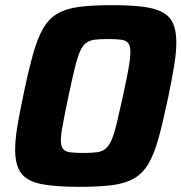

<svg xmlns="http://www.w3.org/2000/svg" viewBox="-20 -716 703 744"><path d="M287.4 8Q194.4 8 140 -2.8Q85.5 -13.7 62.1 -44.7Q38.7 -75.7 38.7 -136Q38.7 -174 47.2 -226.4Q55.8 -278.7 70.8 -349.2Q90.2 -442.3 107.7 -505.1Q125.1 -567.8 147 -605.6Q168.8 -643.5 202.3 -663.1Q235.7 -682.7 286.9 -689.4Q338.1 -696 414.1 -696Q484 -696 531.7 -690.2Q579.4 -684.4 608.7 -669.1Q637.9 -653.7 650.6 -625.2Q663.3 -596.7 663.3 -550.9Q663.3 -513.4 654.8 -461.3Q646.3 -409.3 631.7 -338.8Q612.2 -245.7 595 -182.9Q577.9 -120.2 555.7 -82.4Q533.6 -44.5 499.9 -24.9Q466.3 -5.3 415.1 1.4Q364 8 287.4 8ZM303.9 -123.3Q334.6 -123.3 354.8 -125.9Q375 -128.5 388.4 -139.2Q401.9 -149.9 412.1 -173Q422.2 -196.2 432.2 -237.7Q442.2 -279.2 456.5 -344Q470.5 -408.7 477.8 -449.4Q485.2 -490.2 485.2 -514.3Q485.2 -538.9 476.6 -549.4Q468.1 -560 448.6 -562.3Q429.2 -564.7 397.6 -564.7Q366.3 -564.7 346.4 -562.1Q326.5 -559.5 312.8 -548.8Q299.1 -538.1 289.2 -515Q279.3 -491.8 269.3 -450.3Q259.3 -408.8 245.5 -344Q236.5 -300.9 229.9 -267.8Q223.4 -234.8 219.6 -211.7Q215.8 -188.5 215.8 -172.7Q215.8 -149.1 224.6 -138.6Q233.4 -128 252.9 -125.7Q272.4 -123.3 303.9 -123.3Z"/></svg>

Font: Saira Thin
Style: Italic
Weight: 100
Italic angle: -12°
Designer: Hector Gatti with collaboration of the Omnibus-Type team
Foundry: Omnibus-Type
Version: Version 1.101